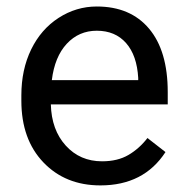

<svg xmlns="http://www.w3.org/2000/svg" viewBox="-20 -558 570 588"><path d="M287.6 9.8Q180.2 9.8 112.8 -60.8Q45.4 -131.3 45.4 -249.5V-266.1Q45.4 -344.7 75.4 -406.5Q105.5 -468.3 159.4 -503.2Q213.4 -538.1 276.4 -538.1Q379.4 -538.1 436.5 -470.2Q493.7 -402.3 493.7 -275.9V-238.3H135.7Q137.7 -160.2 181.4 -112.1Q225.1 -64 292.5 -64Q340.3 -64 373.5 -83.5Q406.7 -103 431.6 -135.3L486.8 -92.3Q420.4 9.8 287.6 9.8ZM276.4 -463.9Q221.7 -463.9 184.6 -424.1Q147.5 -384.3 138.7 -312.5H403.3V-319.3Q399.4 -388.2 366.2 -426Q333 -463.9 276.4 -463.9Z"/></svg>

Font: RobotoDraft
Style: Regular
Weight: 400
Version: Version 2.001101; 2014